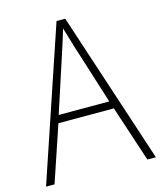

<svg xmlns="http://www.w3.org/2000/svg" viewBox="-108 -794 733 873"><g transform="rotate(-15 258.5 -357.5)"><path d="M477 0 390 -264H129L40 0H0L241 -715H282L517 0ZM288 -585Q282 -605 275 -628Q268 -651 261 -675Q254 -652 247 -629Q240 -606 233 -585L140 -300H378Z"/></g></svg>

Font: Noto Sans Armenian SemiCondensed ExtraLight
Style: Regular
Weight: 200
Width: 4
Designer: Monotype Design Team
Foundry: Monotype Imaging Inc.
Version: Version 2.008; ttfautohint (v1.8.4.7-5d5b)